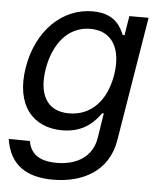

<svg xmlns="http://www.w3.org/2000/svg" viewBox="-54 -600 720 862"><g transform="rotate(5 306.0 -169.0)"><path d="M216.6 215.9C350.9 215.9 465.9 155.2 489.3 14.9L581.3 -545.5H494.7L480.5 -458.5H472.3C458.8 -488.3 434.3 -552.6 329.2 -552.6C192.8 -552.6 79.5 -444.6 51.5 -275.9C23.1 -104 106.2 -8.5 238.3 -8.5C343 -8.5 388.1 -69.2 411.2 -100.5H418.3L401.3 9.2C387.4 100.1 314.3 139.2 226.2 139.2C138.1 139.2 107.2 100.9 98.4 51.8L3.2 51.1C21 165.5 94.5 215.9 216.6 215.9ZM141.3 -276.6C159.4 -386 221.6 -473.4 326 -473.4C425.8 -473.4 468.4 -392.8 449.6 -276.6C430 -158 361.2 -87 262.4 -87C158.7 -87 123.2 -166.9 141.3 -276.6Z"/></g></svg>

Font: Margiela Sans Text
Style: Italic
Weight: 400
Italic angle: -9.39999°
Designer: Stefan Endress, Andreas Faust
Version: Version 1.100;FEAKit 1.0